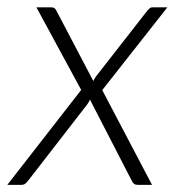

<svg xmlns="http://www.w3.org/2000/svg" viewBox="-42 -518 488 538"><path d="M185.5 -266 60 -497.5H100Q106.5 -497.5 109.5 -495.8Q112.5 -494 115 -490L219.5 -291Q223 -298.5 227.5 -304.5L371.5 -489Q375 -493 377.8 -495.2Q380.5 -497.5 385 -497.5H427L244.5 -265.5L384 0H344Q337.5 0 333.8 -2.8Q330 -5.5 327.5 -11L210 -239Q207 -231.5 202.5 -225.5L35.5 -10Q32 -6 28.2 -3Q24.5 0 18.5 0H-21.5Z"/></svg>

Font: Lato Light
Style: Italic
Weight: 300
Italic angle: -7°
Designer: Lukasz Dziedzic
Foundry: Lukasz Dziedzic
Version: Version 1.104; Western+Polish opensource